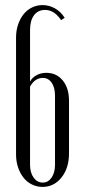

<svg xmlns="http://www.w3.org/2000/svg" viewBox="-20 -726 334 754"><path d="M43 -119V-578Q43 -606 51 -629.5Q59 -653 72.5 -670Q86 -687 105.5 -696.5Q125 -706 147 -706Q173 -706 196 -693Q219 -680 234 -656L220 -647Q193 -687 157 -687Q129 -687 113.5 -666Q98 -645 98 -608V-406Q107 -422 124 -431Q141 -440 162 -440Q202 -440 226.5 -410Q251 -380 251 -330V-123Q251 -66 221.5 -29Q192 8 147 8Q125 8 105.5 -1.5Q86 -11 72.5 -28Q59 -45 51 -68.5Q43 -92 43 -119ZM98 -386V-79Q98 -48 112 -28.5Q126 -9 148 -9Q169 -9 182.5 -28.5Q196 -48 196 -79V-350Q196 -382 183 -401Q170 -420 148 -420Q117 -420 98 -386Z"/></svg>

Font: Moniqa Cond Heading
Style: Regular
Weight: 400
Width: 3
Designer: Rajesh Rajput
Foundry: Rajesh Rajput
Version: Version 1.000